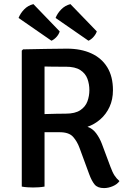

<svg xmlns="http://www.w3.org/2000/svg" viewBox="-20 -930 642 957"><path d="M543 -480.5Q543 -434 526 -397.2Q509 -360.5 480 -335.2Q451 -310 416 -298Q441.5 -289.5 459.2 -265.8Q477 -242 488 -212.5L530 -100Q540.5 -71 551 -55Q561.5 -39 575.5 -27.5Q564.5 -11.5 542.2 -2Q520 7.5 498.5 7.5Q466.5 7.5 451.8 -10.2Q437 -28 424.5 -62L376.5 -192.5Q364.5 -225.5 344 -248.2Q323.5 -271 277.5 -271H155.5V-359.5Q177 -360.5 205.8 -361.5Q234.5 -362.5 261.8 -363Q289 -363.5 307.5 -363.5Q354.5 -363.5 380.2 -380.8Q406 -398 415.8 -425Q425.5 -452 425.5 -480.5Q425.5 -510.5 415.8 -537.2Q406 -564 380.2 -580.8Q354.5 -597.5 307.5 -597.5Q293.5 -597.5 275.2 -597.5Q257 -597.5 237.8 -597.8Q218.5 -598 202 -598.5V0Q188.5 2.5 173.2 3.5Q158 4.5 144.5 4.5Q133 4.5 117.2 3.5Q101.5 2.5 88.5 0V-677.5L95 -684Q153 -685 207.5 -686.2Q262 -687.5 314 -687.5Q383.5 -687.5 435 -664Q486.5 -640.5 514.8 -594.5Q543 -548.5 543 -480.5ZM146.5 -909.5 277.5 -773.5Q273.5 -759 261.8 -746Q250 -733 236.5 -727L72.5 -840.5Q81.5 -863.5 100.2 -883Q119 -902.5 146.5 -909.5ZM331 -909.5 462.5 -773.5Q458 -759.5 446.2 -746.2Q434.5 -733 421 -727L257 -840.5Q266 -863.5 285 -883Q304 -902.5 331 -909.5Z"/></svg>

Font: Signika Negative Light Medium
Style: Regular
Weight: 500
Version: Version 2.001